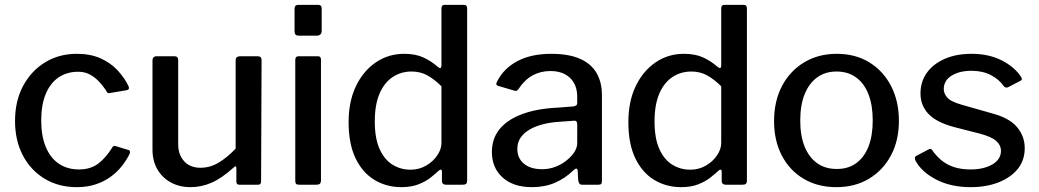

<svg xmlns="http://www.w3.org/2000/svg" viewBox="-20 -762 4287 792"><path d="M297 -540Q353 -540 394.5 -521.5Q436 -503 464.5 -472.5Q493 -442 510 -407Q516 -393 503 -390L432 -378Q423 -376 419 -386Q402 -412 385 -429Q368 -446 348 -456Q328 -466 302 -466Q256 -466 221.5 -442.5Q187 -419 168.5 -374Q150 -329 150 -265Q150 -201 169 -155.5Q188 -110 223 -86.5Q258 -63 306 -63Q353 -63 385 -87Q417 -111 444 -155Q447 -159 449.5 -160Q452 -161 458 -159L511 -143Q519 -140 515 -128Q503 -103 483.5 -78Q464 -53 437.5 -33.5Q411 -14 376 -2Q341 10 297 10Q222 10 164.5 -24.5Q107 -59 74.5 -120.5Q42 -182 42 -263Q42 -345 75 -407Q108 -469 165.5 -504.5Q223 -540 297 -540Z M807 -70Q847 -70 882.5 -91.5Q918 -113 952 -149V-513Q952 -530 971 -530H1043Q1059 -530 1059 -514L1057 -14Q1057 0 1045 0H967Q955 0 955 -13V-69Q955 -74 952.5 -75.5Q950 -77 945 -72Q894 -26 852 -8Q810 10 766 10Q721 10 685.5 -9Q650 -28 629.5 -63Q609 -98 609 -145V-512Q609 -530 627 -530H700Q715 -530 715 -514V-167Q715 -124 739.5 -97Q764 -70 807 -70Z M1304 -19Q1304 -8 1299.5 -4Q1295 0 1284 0H1216Q1205 0 1201.5 -3.5Q1198 -7 1198 -16V-515Q1198 -530 1212 -530H1292Q1304 -530 1304 -516ZM1307 -636Q1307 -615 1287 -615H1213Q1202 -615 1198.5 -620Q1195 -625 1195 -634V-725Q1195 -742 1210 -742H1293Q1307 -742 1307 -726Z M1819 0Q1812 0 1807.5 -4Q1803 -8 1803 -16V-54Q1803 -61 1799 -62Q1795 -63 1790 -58Q1777 -46 1757 -30Q1737 -14 1707 -2Q1677 10 1636 10Q1574 10 1524.5 -20Q1475 -50 1446.5 -109.5Q1418 -169 1418 -258Q1418 -343 1448 -406Q1478 -469 1530 -504.5Q1582 -540 1647 -540Q1694 -540 1726.5 -525Q1759 -510 1785 -487Q1793 -480 1797 -481.5Q1801 -483 1801 -494V-727Q1801 -742 1814 -742H1894Q1907 -742 1907 -727V-17Q1907 -8 1903 -4Q1899 0 1888 0H1819ZM1801 -406Q1772 -435 1743 -451Q1714 -467 1678 -467Q1634 -467 1599.5 -444Q1565 -421 1545.5 -375.5Q1526 -330 1526 -261Q1526 -191 1546 -147Q1566 -103 1599.5 -82.5Q1633 -62 1673 -62Q1709 -62 1738 -79Q1767 -96 1784 -121.5Q1801 -147 1801 -172V-406Z M2346 -60Q2311 -26 2269 -8Q2227 10 2175 10Q2097 10 2053 -30Q2009 -70 2009 -135Q2009 -190 2040.5 -229Q2072 -268 2133 -291Q2194 -314 2281 -318L2345 -323Q2352 -324 2356.5 -327Q2361 -330 2361 -338V-363Q2361 -412 2331.5 -440.5Q2302 -469 2250 -469Q2210 -469 2177 -451Q2144 -433 2119 -395Q2115 -390 2112 -388Q2109 -386 2102 -388L2034 -408Q2029 -410 2027.5 -413.5Q2026 -417 2031 -427Q2059 -481 2115.5 -510.5Q2172 -540 2254 -540Q2326 -540 2372.5 -519.5Q2419 -499 2441 -460.5Q2463 -422 2463 -370V-17Q2463 -7 2460 -3.5Q2457 0 2448 0H2381Q2373 0 2369.5 -5.5Q2366 -11 2365 -20L2363 -58Q2361 -74 2346 -60ZM2361 -249Q2361 -266 2347 -264L2293 -260Q2253 -258 2220 -249.5Q2187 -241 2163.5 -227Q2140 -213 2127 -193.5Q2114 -174 2114 -148Q2114 -109 2141.5 -86.5Q2169 -64 2216 -64Q2246 -64 2272.5 -74.5Q2299 -85 2318 -101Q2339 -118 2350 -136Q2361 -154 2361 -171V-249Z M2973 0Q2966 0 2961.5 -4Q2957 -8 2957 -16V-54Q2957 -61 2953 -62Q2949 -63 2944 -58Q2931 -46 2911 -30Q2891 -14 2861 -2Q2831 10 2790 10Q2728 10 2678.5 -20Q2629 -50 2600.5 -109.5Q2572 -169 2572 -258Q2572 -343 2602 -406Q2632 -469 2684 -504.5Q2736 -540 2801 -540Q2848 -540 2880.5 -525Q2913 -510 2939 -487Q2947 -480 2951 -481.5Q2955 -483 2955 -494V-727Q2955 -742 2968 -742H3048Q3061 -742 3061 -727V-17Q3061 -8 3057 -4Q3053 0 3042 0H2973ZM2955 -406Q2926 -435 2897 -451Q2868 -467 2832 -467Q2788 -467 2753.5 -444Q2719 -421 2699.5 -375.5Q2680 -330 2680 -261Q2680 -191 2700 -147Q2720 -103 2753.5 -82.5Q2787 -62 2827 -62Q2863 -62 2892 -79Q2921 -96 2938 -121.5Q2955 -147 2955 -172V-406Z M3430 10Q3353 10 3295 -24.5Q3237 -59 3205 -120.5Q3173 -182 3173 -262Q3173 -345 3206 -407.5Q3239 -470 3297.5 -505Q3356 -540 3431 -540Q3509 -540 3566.5 -504.5Q3624 -469 3656 -406.5Q3688 -344 3688 -263Q3688 -183 3655.5 -121.5Q3623 -60 3565 -25Q3507 10 3430 10ZM3432 -65Q3479 -65 3512 -89Q3545 -113 3562.5 -157.5Q3580 -202 3580 -265Q3580 -328 3562.5 -373Q3545 -418 3511.5 -442.5Q3478 -467 3431 -467Q3384 -467 3350.5 -442.5Q3317 -418 3299 -373Q3281 -328 3281 -265Q3281 -202 3299 -157.5Q3317 -113 3350.5 -89Q3384 -65 3432 -65Z M4121 -406Q4102 -434 4068 -452Q4034 -470 3987 -470Q3938 -470 3905.5 -450Q3873 -430 3873 -394Q3873 -377 3887 -360Q3901 -343 3947 -330L4070 -295Q4143 -276 4175 -238Q4207 -200 4207 -151Q4207 -101 4178.5 -65.5Q4150 -30 4099.5 -10Q4049 10 3984 10Q3902 10 3841.5 -21.5Q3781 -53 3756 -100Q3754 -106 3754 -110.5Q3754 -115 3758 -118L3807 -144Q3814 -148 3818.5 -147.5Q3823 -147 3825 -143Q3841 -120 3862 -102Q3883 -84 3913 -73.5Q3943 -63 3985 -63Q4020 -63 4048.5 -72.5Q4077 -82 4093 -99Q4109 -116 4109 -139Q4109 -163 4089.5 -180.5Q4070 -198 4021 -211L3919 -237Q3843 -257 3810 -292Q3777 -327 3777 -376Q3777 -425 3803 -461.5Q3829 -498 3876.5 -519Q3924 -540 3988 -540Q4058 -540 4111 -513.5Q4164 -487 4191 -446Q4194 -442 4195 -437.5Q4196 -433 4190 -429L4138 -402Q4134 -400 4129.5 -401Q4125 -402 4121 -406Z"/></svg>

Font: Libre Franklin Thin Medium
Style: Regular
Weight: 500
Version: Version 3.000